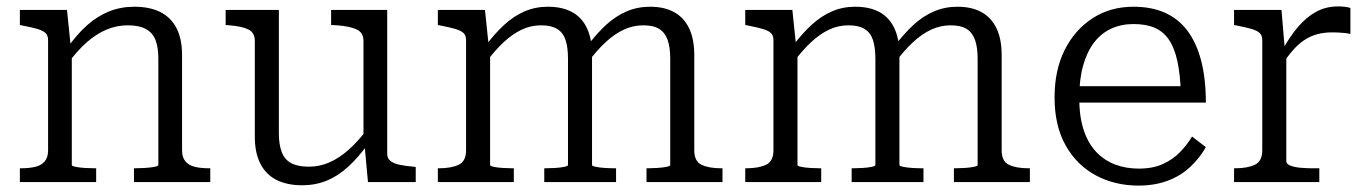

<svg xmlns="http://www.w3.org/2000/svg" viewBox="-20 -568 4266 599"><path d="M42 0V-43H45Q71 -43 90 -47.5Q109 -52 119.5 -64.5Q130 -77 130 -99V-443Q130 -458 121.5 -465.5Q113 -473 95.5 -478Q78 -483 52 -488L42 -490V-537H189L201 -420L204 -415V-53Q204 -50 216 -47.5Q228 -45 245 -44Q262 -43 276 -43H280V0ZM636 0H398V-43H401Q415 -43 432 -44Q449 -45 461.5 -47.5Q474 -50 474 -53V-385Q474 -421 465 -443.5Q456 -466 435 -477.5Q414 -489 378 -489Q344 -489 312 -475.5Q280 -462 250 -435.5Q220 -409 191 -369L189 -417Q219 -460 251.5 -489Q284 -518 320.5 -532.5Q357 -547 399 -547Q447 -547 480 -530.5Q513 -514 530.5 -480.5Q548 -447 548 -396V-99Q548 -77 558.5 -64.5Q569 -52 588 -47.5Q607 -43 633 -43H636Z M850 -537V-152Q850 -117 859 -93.5Q868 -70 888.5 -59Q909 -48 944 -48Q977 -48 1008 -61.5Q1039 -75 1069 -102Q1099 -129 1128 -168L1129 -120Q1099 -78 1067 -48.5Q1035 -19 999.5 -4.5Q964 10 923 10Q876 10 843 -6.5Q810 -23 792.5 -57Q775 -91 775 -141V-440Q775 -466 755 -476Q735 -486 696 -489L684 -490V-537ZM1188 -537V-88Q1188 -74 1198 -66Q1208 -58 1226.5 -54Q1245 -50 1270 -48L1277 -47V0H1128L1117 -119L1114 -125V-440Q1114 -466 1093 -476Q1072 -486 1032 -489L1013 -490V-537Z M1346 0V-43H1349Q1388 -43 1411 -54Q1434 -65 1434 -99V-443Q1434 -458 1425.5 -465.5Q1417 -473 1399.5 -478Q1382 -483 1356 -488L1346 -490V-537H1493L1505 -422L1509 -417V-53Q1509 -50 1520.5 -47.5Q1532 -45 1549 -44Q1566 -43 1579 -43H1583V0ZM1902 0H1678V-43H1681Q1695 -43 1712 -44Q1729 -45 1740.5 -47.5Q1752 -50 1752 -53V-385Q1752 -420 1744.5 -443Q1737 -466 1718.5 -477.5Q1700 -489 1668 -489Q1636 -489 1607.5 -475.5Q1579 -462 1551.5 -436.5Q1524 -411 1495 -372L1494 -424Q1523 -463 1553 -490.5Q1583 -518 1616.5 -532.5Q1650 -547 1689 -547Q1734 -547 1764.5 -530.5Q1795 -514 1811 -480.5Q1827 -447 1827 -396V-53Q1827 -50 1839 -47.5Q1851 -45 1867.5 -44Q1884 -43 1899 -43H1902ZM2234 0H1997V-43H2000Q2014 -43 2030.5 -44Q2047 -45 2059 -47.5Q2071 -50 2071 -53V-385Q2071 -420 2063 -443Q2055 -466 2037 -477.5Q2019 -489 1987 -489Q1955 -489 1926 -475.5Q1897 -462 1869 -436Q1841 -410 1812 -371L1811 -423Q1841 -463 1871 -490.5Q1901 -518 1935 -532.5Q1969 -547 2008 -547Q2052 -547 2082.5 -530.5Q2113 -514 2129.5 -480.5Q2146 -447 2146 -396V-99Q2146 -65 2168.5 -54Q2191 -43 2230 -43H2234Z M2305 0V-43H2308Q2347 -43 2370 -54Q2393 -65 2393 -99V-443Q2393 -458 2384.5 -465.5Q2376 -473 2358.5 -478Q2341 -483 2315 -488L2305 -490V-537H2452L2464 -422L2468 -417V-53Q2468 -50 2479.5 -47.5Q2491 -45 2508 -44Q2525 -43 2538 -43H2542V0ZM2861 0H2637V-43H2640Q2654 -43 2671 -44Q2688 -45 2699.5 -47.5Q2711 -50 2711 -53V-385Q2711 -420 2703.5 -443Q2696 -466 2677.5 -477.5Q2659 -489 2627 -489Q2595 -489 2566.5 -475.5Q2538 -462 2510.5 -436.5Q2483 -411 2454 -372L2453 -424Q2482 -463 2512 -490.5Q2542 -518 2575.5 -532.5Q2609 -547 2648 -547Q2693 -547 2723.5 -530.5Q2754 -514 2770 -480.5Q2786 -447 2786 -396V-53Q2786 -50 2798 -47.5Q2810 -45 2826.5 -44Q2843 -43 2858 -43H2861ZM3193 0H2956V-43H2959Q2973 -43 2989.5 -44Q3006 -45 3018 -47.5Q3030 -50 3030 -53V-385Q3030 -420 3022 -443Q3014 -466 2996 -477.5Q2978 -489 2946 -489Q2914 -489 2885 -475.5Q2856 -462 2828 -436Q2800 -410 2771 -371L2770 -423Q2800 -463 2830 -490.5Q2860 -518 2894 -532.5Q2928 -547 2967 -547Q3011 -547 3041.5 -530.5Q3072 -514 3088.5 -480.5Q3105 -447 3105 -396V-99Q3105 -65 3127.5 -54Q3150 -43 3189 -43H3193Z M3347 -263Q3347 -204 3361 -162Q3375 -120 3400.5 -93.5Q3426 -67 3459.5 -54.5Q3493 -42 3533 -42Q3577 -42 3608.5 -56.5Q3640 -71 3662 -94Q3684 -117 3699 -142L3742 -109Q3723 -75 3693 -47Q3663 -19 3622.5 -4Q3582 11 3532 11Q3458 11 3398.5 -21Q3339 -53 3304.5 -114.5Q3270 -176 3270 -264Q3270 -349 3301.5 -412Q3333 -475 3388.5 -511Q3444 -547 3516 -547Q3573 -547 3615 -528Q3657 -509 3685 -471.5Q3713 -434 3727.5 -378Q3742 -322 3742 -248H3327V-299H3687L3664 -279Q3662 -337 3653 -378Q3644 -419 3626.5 -444.5Q3609 -470 3582 -481.5Q3555 -493 3516 -493Q3478 -493 3446.5 -478.5Q3415 -464 3393 -435Q3371 -406 3359 -363Q3347 -320 3347 -263Z M4193 -543V-462Q4185 -464 4175.5 -465Q4166 -466 4156 -466.5Q4146 -467 4137 -467Q4110 -467 4088.5 -461Q4067 -455 4048.5 -442.5Q4030 -430 4013 -410.5Q3996 -391 3978 -364V-407Q4003 -453 4029.5 -484Q4056 -515 4086.5 -531.5Q4117 -548 4155 -548Q4167 -548 4178 -546.5Q4189 -545 4193 -543ZM3830 0V-43H3833Q3872 -43 3895 -54Q3918 -65 3918 -99V-443Q3918 -458 3909.5 -465.5Q3901 -473 3883.5 -478Q3866 -483 3840 -488L3830 -490V-537H3978L3989 -406L3993 -410V-65Q3993 -56 4006.5 -51Q4020 -46 4039 -44.5Q4058 -43 4074 -43H4096V0Z"/></svg>

Font: Roboto Serif 20pt Light
Style: Regular
Weight: 300
Version: Version 1.008